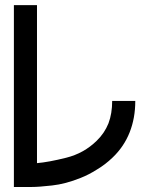

<svg xmlns="http://www.w3.org/2000/svg" viewBox="-20 -743 601 763"><path d="M35.2 0Q35.2 -241.2 35.2 -722.7Q66.4 -722.7 127 -722.7Q127 -513.7 127 -94.7Q172.9 -98.6 243.2 -116.2Q313.5 -133.8 364.3 -183.6Q395.5 -213.9 411.1 -252.9Q425.8 -292 425.8 -341.8Q457 -341.8 517.6 -341.8Q517.6 -273.4 495.1 -216.8Q472.7 -160.2 427.7 -117.2Q398.4 -88.9 365.2 -69.3Q333 -48.8 300.8 -36.1Q240.2 -11.7 186.5 -5.9Q133.8 0 107.4 0Q103.5 0 69.3 0Q35.2 0 35.2 0Z"/></svg>

Font: Oishi
Style: Regular
Weight: 400
Designer: bBranding
Version: Version 1.0